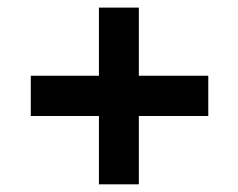

<svg xmlns="http://www.w3.org/2000/svg" viewBox="-20 -539 627 505"><path d="M527.8 -233.9H345.2V-54.2H240.2V-233.9H61V-339.8H240.2V-519H345.2V-339.8H527.8Z"/></svg>

Font: Abyssinica SIL
Style: Regular
Weight: 400
Designer: Victor Gaultney and Lorna Evans
Foundry: SIL International
Version: Version 2.100